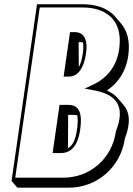

<svg xmlns="http://www.w3.org/2000/svg" viewBox="-20 -845 622 897"><path d="M152.9 -825 34 0 61.3 31.8H302C431.4 31.8 543.9 -62.2 563.5 -198.2C592.2 -271.3 585.5 -321.5 557 -354.8L529.7 -386.6C516.8 -401.7 499.4 -413.3 478.8 -422.1C536.4 -459.7 569.5 -517.3 579 -583.2C589 -652.7 574.1 -701.8 545.7 -735L518.5 -766.8C482.8 -808.5 425.6 -825 369.6 -825ZM340.9 -306.1C344.4 -290 343.7 -267.4 339.3 -237C332.7 -191.2 318.6 -164.3 297.7 -152.4L298.3 -308.2L323.2 -308.2C329.8 -308.2 335.7 -307.5 340.9 -306.1ZM367.4 -646.6C370.1 -633.8 370 -617 367 -596C362.8 -567.2 356.5 -546 348.1 -531.2L347.3 -648.2L353.6 -648.2C358.6 -648.2 363.3 -647.7 367.4 -646.6ZM165.8 -810H367.5C462.8 -810 557.9 -762 536.7 -615C526.4 -543.5 487.7 -484.6 418.3 -451.3L375.6 -430.9L418.5 -423.2C425.8 -421.9 432.9 -420.4 439.7 -418.7C521.8 -397.7 567.2 -348.3 522.2 -233.6L521.6 -231.8L521.3 -230C502.9 -102.1 398.4 -15 276.9 -15H51.2ZM277.2 -487 298.6 -487C345.2 -487 371.9 -525.9 382 -596C390.8 -657 374.9 -695 328.5 -695L307.2 -695ZM225.8 -130 265.7 -130C314.8 -130 344.6 -169.7 354.3 -237C365.3 -313.4 352.9 -355 298.1 -355L258.2 -355Z"/></svg>

Font: Blink
Style: 3DObl
Weight: 400
Designer: Mew Too
Foundry: Cannot Into Space Fonts
Version: Version 001.000